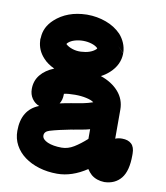

<svg xmlns="http://www.w3.org/2000/svg" viewBox="-84 -774 769 889"><g transform="rotate(10 301.0 -329.0)"><path d="M449.2 -556.2Q448.7 -502 404.8 -461.9Q386.7 -445.3 365.7 -434.6Q418.9 -416.5 450.2 -380.9Q481.4 -345.2 481.4 -297.4V-160.6Q494.6 -166.5 513.2 -166.5Q541.5 -166.5 557.1 -151.9Q572.8 -137.2 572.8 -106.4V-98.1Q572.8 -24.9 544.7 9.8Q516.6 44.4 466.3 45.9Q429.2 44.9 404.3 24.4Q392.6 13.7 383.3 -0.5Q313.5 45.9 244.1 45.9Q198.2 45.9 158.9 33.9Q119.6 22 90.6 0.5Q61.5 -21 45.2 -51Q28.8 -81.1 28.8 -117.7Q28.8 -217.3 107.9 -248.5H108.4Q86.9 -256.8 74 -275.9Q61 -294.9 61 -320.8Q61 -358.9 83.7 -387Q106.4 -415 147 -431.2Q131.3 -438.5 117.7 -448Q104 -457.5 93.3 -469.7Q63 -502.9 60.5 -545.9Q59.1 -554.2 61 -561.5Q62 -586.9 72.5 -608.4Q83 -629.9 103.5 -648.9Q161.1 -701.7 252 -703.6H254.9Q301.3 -703.6 343.5 -688.2Q385.7 -672.9 415 -642.6Q430.2 -625.5 439.2 -604.5Q448.2 -583.5 449.2 -560.1L448.7 -557.6L419.4 -586.9ZM359.4 -183.6Q341.8 -178.7 323.5 -175.5Q305.2 -172.4 286.6 -168.9H287.6Q283.7 -168 280 -167.7Q276.4 -167.5 272.5 -166.5Q244.6 -161.1 220.2 -155.5Q195.8 -149.9 174.8 -143.6Q151.4 -136.2 151.4 -117.7Q151.4 -108.4 158.4 -100.8Q165.5 -93.3 178 -87.9Q190.4 -82.5 207.3 -79.6Q224.1 -76.7 244.1 -76.7Q273.4 -76.7 301.3 -93.8Q329.1 -110.8 359.4 -138.2ZM326.7 -557.1Q326.7 -558.1 326.2 -558.6Q325.7 -559.1 325.2 -560.1Q314.9 -569.8 296.4 -575.4Q277.8 -581.1 257.3 -581.1Q236.8 -581.1 218.3 -575.7Q199.7 -570.3 188.5 -560.1Q183.1 -555.7 183.1 -552.7L184.1 -551.8Q195.3 -541.5 214.4 -535.2Q233.4 -528.8 254.9 -529.8Q276.9 -530.8 294.2 -536.6Q311.5 -542.5 322.8 -552.7Q326.2 -556.2 326.7 -557.1ZM263.7 -328.6Q231.9 -328.6 211.4 -324.2V-319.8Q211.4 -295.4 199.7 -276.9Q225.1 -282.7 251.5 -287.1Q277.8 -291 304 -296.1Q330.1 -301.3 352.1 -309.1Q340.8 -317.9 316.7 -323.2Q292.5 -328.6 263.7 -328.6Z"/></g></svg>

Font: Erica Type
Style: Bold
Weight: 700
Designer: Peter Wiegel
Foundry: Peter Wiegel
Version: Version 1.000 2010 initial release